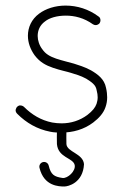

<svg xmlns="http://www.w3.org/2000/svg" viewBox="-20 -475 452 688"><path d="M218 41.3C217.3 32.4 218 2.3 218 -6.7H184C184 2.3 183.2 32.4 184 41.3C188.4 90.4 241.3 90 247.5 115.8C252.6 137.6 222.3 165.3 204 162.7C173.7 158.3 162.2 150.6 154.5 118.4C152.4 109.3 143.2 103.6 134 105.8C124.9 108 119.3 117.2 121.5 126.3C137.4 193 192.2 193.1 210 193.3C224.2 193.5 277.6 180.4 281 113.3C277.7 74.7 219.9 70.1 218 41.3ZM333 -416C298 -442 257 -455 215 -455C178 -455 144 -444 120 -426C93 -406 80 -377 80 -347C80 -322 89 -298 104 -277C123 -252 144 -241 170 -232C196 -223 222 -218 234 -214C250 -209 269 -204 289 -193C308 -181 323 -171 326 -153C329 -142 330 -133 330 -126C330 -117 328 -110 326 -103C321 -89 311 -77 293 -63C266 -43 234 -33 201 -33C190 -33 178 -34 167 -36C127 -44 94 -64 66 -92C62 -96 55 -98 49 -97C43 -95 38 -90 37 -84C36 -83 36 -81 36 -80C36 -75 38 -71 42 -67C74 -35 113 -12 160 -3C174 0 187 0 201 0C241 0 281 -11 314 -36C335 -52 351 -70 358 -91C362 -102 364 -114 364 -126C364 -136 363 -147 360 -160C354 -192 330 -209 306 -223C282 -236 260 -242 245 -247C228 -252 205 -257 181 -265C158 -273 143 -282 132 -298C121 -312 115 -330 115 -346C115 -366 123 -385 141 -398C157 -411 184 -419 216 -419C247 -419 281 -411 313 -388C316 -386 320 -385 323 -385C328 -385 334 -388 337 -392C339 -395 340 -399 340 -402C340 -408 338 -413 333 -416Z"/></svg>

Font: LetsTrace
Style: basic
Weight: 500
Version: Version 002.000